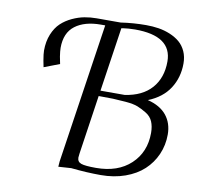

<svg xmlns="http://www.w3.org/2000/svg" viewBox="-80 -795 926 887"><g transform="rotate(10 383.0 -351.5)"><path d="M90.8 -513.2Q90.8 -556.2 104.7 -590.1Q118.7 -624 140.6 -644.5Q162.6 -665 191.7 -678.5Q220.7 -691.9 248.3 -697Q275.9 -702.1 304.2 -702.1H417Q476.1 -710.9 535.2 -710.9Q566.4 -710.9 594.2 -706.5Q622.1 -702.1 648.4 -691.2Q674.8 -680.2 693.8 -664.1Q712.9 -647.9 724.4 -622.8Q735.8 -597.7 735.8 -565.9Q735.8 -500.5 702.9 -449.2Q669.9 -397.9 603 -371.1Q662.1 -356.4 691.7 -319.8Q721.2 -283.2 721.2 -230Q721.2 -180.2 702.1 -136.7Q683.1 -93.3 648.7 -61.3Q614.3 -29.3 562.5 -10.7Q510.7 7.8 448.2 7.8Q382.3 7.8 309.1 0L249 3.9L251 -22L349.1 -676.8H329.1Q252.9 -676.8 208.5 -643.1Q164.1 -609.4 164.1 -539.1Q164.1 -524.4 168 -499L174.8 -464.8L102.1 -437L96.2 -466.8Q90.8 -498 90.8 -513.2ZM333 -54.2Q333 -34.2 351.3 -27.6Q369.6 -21 420.9 -21Q523.4 -21 583.7 -77.4Q644 -133.8 644 -224.1Q644 -254.9 634.5 -277.1Q625 -299.3 603 -312.7Q581.1 -326.2 561 -334.2Q541 -342.3 503.4 -345.5Q465.8 -348.6 443.1 -349.4Q420.4 -350.1 376 -350.1L335 -73.2Q333 -59.6 333 -54.2ZM379.9 -376H493.2Q574.7 -387.7 617.9 -436.5Q661.1 -485.4 661.1 -562Q661.1 -682.1 488.8 -682.1Q474.1 -682.1 458 -680.9Q441.9 -679.7 433.6 -678.2L424.8 -676.8Z"/></g></svg>

Font: Dihjauti S
Style: Italic
Weight: 400
Italic angle: -9°
Designer: T. Christopher White
Version: Version 3.0.0